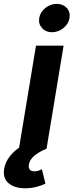

<svg xmlns="http://www.w3.org/2000/svg" viewBox="-83 -788 389 1018"><path d="M17.5 0 107.8 -545.9H254.2L163.9 0ZM50.6 210.3Q-6.2 210.3 -37.7 183.2Q-69.2 156.2 -60.9 107.1Q-55.3 72.7 -31.8 42Q-8.2 11.4 26.7 -10.7L163.9 0Q121.5 18.4 97.8 38.8Q74.1 59.2 70 84.7Q67.3 101.7 74.8 111.1Q82.3 120.4 99.4 120.4Q110.2 120.4 120.3 117.2Q130.4 114 139.1 109.1L157.9 185.6Q138.4 195.7 109.6 203Q80.9 210.3 50.6 210.3ZM192.7 -617.1Q159.6 -617.1 139.8 -639.2Q119.9 -661.3 125 -692.3Q130 -723.9 157.4 -745.7Q184.7 -767.5 217.8 -767.5Q251.1 -767.5 271 -745.7Q290.8 -723.8 285.6 -692.3Q280.6 -661.3 253.3 -639.2Q226 -617.1 192.7 -617.1Z"/></svg>

Font: Inter
Style: Italic
Weight: 400
Italic angle: -9.3988°
Designer: Rasmus Andersson
Foundry: rsms
Version: Version 4.001;git-66647c0bb